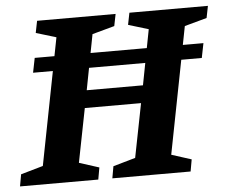

<svg xmlns="http://www.w3.org/2000/svg" viewBox="-63 -668 856 721"><g transform="rotate(-5 365.0 -307.0)"><path d="M70 -421 81 -476H717L706 -421ZM-16 0 -8 -45 76 -69 169 -546 93 -569 102 -614H398L389 -569L305 -546L265 -338H477L517 -546L441 -569L450 -614H746L737 -569L653 -546L560 -69L635 -45L627 0H332L340 -45L424 -69L464 -272H252L212 -69L287 -45L279 0Z"/></g></svg>

Font: Manuale
Style: Italic
Weight: 400
Italic angle: -11°
Designer: Eduardo Tunni / Pablo Cosgaya
Foundry: Eduardo Tunni / Pablo Cosgaya
Version: Version 1.002